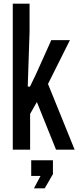

<svg xmlns="http://www.w3.org/2000/svg" viewBox="-20 -820 459 1052"><path d="M50 0V-800H142V-646L132 -346L144 -345L176 -411L261 -600H363L243 -360L389 0H287L182 -261L145 -196V0ZM151 144V58H270V134L225 212H166L202 144Z"/></svg>

Font: Big Shoulders Text SemiBold
Style: Regular
Weight: 600
Designer: Patric King
Foundry: XO Type Co
Version: Version 1.000; ttfautohint (v1.8.2)